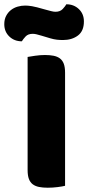

<svg xmlns="http://www.w3.org/2000/svg" viewBox="-64 -872 412 897"><path d="M145 -828Q163 -823 175 -820Q187 -817 195 -817Q217 -817 229 -830Q241 -843 246 -852Q281 -852 304.5 -829.5Q328 -807 328 -772Q328 -727 300 -706Q272 -685 230 -685Q216 -685 202 -686.5Q188 -688 171 -693L131 -705Q117 -709 107.5 -711.5Q98 -714 89 -714Q67 -714 55.5 -701.5Q44 -689 38 -679Q3 -679 -20.5 -701.5Q-44 -724 -44 -759Q-44 -781 -35.5 -797.5Q-27 -814 -13 -825Q1 -836 18.5 -841Q36 -846 54 -846Q67 -846 85.5 -843Q104 -840 145 -828ZM240 -4Q229 -1 205.5 2Q182 5 159 5Q136 5 118.5 1.5Q101 -2 89 -11Q77 -20 71 -36Q65 -52 65 -78V-606Q76 -608 100 -611.5Q124 -615 146 -615Q169 -615 186.5 -611.5Q204 -608 216 -599Q228 -590 234 -574Q240 -558 240 -532Z"/></svg>

Font: Baloo Bhaijaan
Style: Regular
Weight: 400
Designer: Devika Bhansali and Ek Type
Foundry: Ek Type
Version: Version 1.443;PS 1.000;hotconv 16.6.51;makeotf.lib2.5.65220;